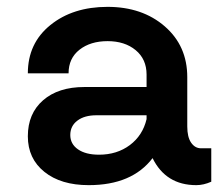

<svg xmlns="http://www.w3.org/2000/svg" viewBox="-20 -530 645 560"><path d="M566.2 -97.5H596.2V0Q573.8 10 552.5 10Q463.8 10 425 -68.8Q365 10 238.8 10Q157.5 10 109.4 -28.8Q61.2 -67.5 61.2 -132.5Q61.2 -198.8 105.6 -237.5Q150 -276.2 226.2 -276.2H407.5V-312.5Q407.5 -357.5 375.6 -383.8Q343.8 -410 293.8 -410Q243.8 -410 211.9 -385Q180 -360 180 -316.2H61.2Q61.2 -403.8 126.9 -456.9Q192.5 -510 293.8 -510Q395 -510 460.6 -453.1Q526.2 -396.2 526.2 -305V-161.2Q526.2 -130 537.5 -113.8Q548.8 -97.5 566.2 -97.5ZM268.8 -78.8Q321.2 -78.8 358.8 -106.9Q396.2 -135 407.5 -182.5V-193.8H261.2Q226.2 -193.8 205.6 -178.1Q185 -162.5 185 -136.2Q185 -110 207.5 -94.4Q230 -78.8 268.8 -78.8Z"/></svg>

Font: Now Alt Medium
Style: Regular
Weight: 500
Designer: Alfredo Marco Pradil
Foundry: Alfredo Marco Pradil
Version: Version 1.002;PS 001.002;hotconv 1.0.88;makeotf.lib2.5.64775